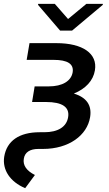

<svg xmlns="http://www.w3.org/2000/svg" viewBox="-64 -772 571 1008"><path d="M232.2 -545.5H90.9L76 -457.7H217.3C290.8 -457.7 324.2 -436.4 317.5 -392.8C310 -346.6 263.5 -318.5 192.1 -318.5H117.9L104.4 -236.5H177.2C263.8 -236.5 302.2 -209.2 293.7 -157C285.5 -105.5 239.7 -77.8 168.3 -77.8H144.5C36.9 -77.8 -28.4 -32.7 -41.9 50.8C-52.6 120 -11 182.5 68.2 215.9L119.3 146.7C75.3 124.6 55 95.5 61.1 61.1C66.1 27.7 93 9.9 137.4 9.9H161.9C297.6 9.9 393.5 -61.4 409.1 -157C419.4 -220.5 389.2 -260.7 323.9 -280.9C385.3 -305.8 425.4 -348.4 434.3 -402.7C449.2 -490.8 370.4 -545.5 232.2 -545.5ZM135.7 -746.4 251.4 -611.5H314.6L475.5 -746.4L476.2 -751.8H389.6L293.3 -672.2L223.7 -751.8H136.4Z"/></svg>

Font: Margiela Sans Medium
Style: Italic
Weight: 500
Italic angle: -9.39999°
Designer: Stefan Endress, Andreas Faust
Version: Version 1.100;FEAKit 1.0